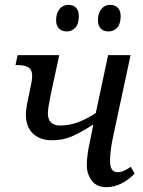

<svg xmlns="http://www.w3.org/2000/svg" viewBox="-20 -764 593 794"><path d="M339 -82Q339 -123 353 -184L366 -249Q310 -214 275 -199Q240 -184 194 -184Q146 -184 116.5 -211.5Q87 -239 87 -292Q87 -315 99 -368L105 -397Q113 -432 113 -449Q113 -476 97 -485.5Q81 -495 52 -495H44L53 -536H225L189 -369Q178 -314 178 -296Q178 -245 229 -245Q264 -245 297.5 -256.5Q331 -268 376 -296L427 -536H520L449 -205Q435 -141 435 -98Q435 -52 466 -52Q479 -52 491 -57Q503 -62 521 -74L537 -46Q481 10 420 10Q380 10 359.5 -17Q339 -44 339 -82ZM212 -681Q212 -709 226 -726.5Q240 -744 263 -744Q283 -744 294.5 -732Q306 -720 306 -697Q306 -665 291.5 -649.5Q277 -634 257 -634Q236 -634 224 -646Q212 -658 212 -681ZM385 -681Q385 -709 399 -726.5Q413 -744 435 -744Q455 -744 467 -732Q479 -720 479 -697Q479 -665 464.5 -649.5Q450 -634 429 -634Q408 -634 396.5 -646Q385 -658 385 -681Z"/></svg>

Font: Noto Serif Narrow
Style: Italic
Weight: 400
Width: 4
Italic angle: -12°
Designer: Monotype Design Team
Foundry: Monotype Imaging Inc.
Version: Version 1.001